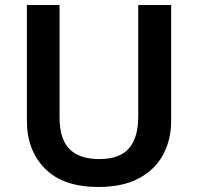

<svg xmlns="http://www.w3.org/2000/svg" viewBox="-20 -734 788 764"><path d="M661 -252Q661 -178 629 -118.5Q597 -59 533 -24.5Q469 10 371 10Q232 10 159.5 -62.5Q87 -135 87 -254V-714H217V-268Q217 -181 256.5 -141Q296 -101 375 -101Q457 -101 493.5 -144Q530 -187 530 -269V-714H661Z"/></svg>

Font: Noto Sans Nag Mundari SemiBold
Style: Regular
Weight: 600
Version: Version 1.000